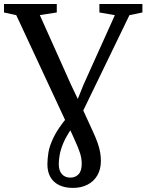

<svg xmlns="http://www.w3.org/2000/svg" viewBox="-38 -763 734 962"><path d="M328 178.5Q287 178.5 258.2 164.5Q229.5 150.5 214.5 124Q199.5 97.5 199.5 60.5Q199.5 35 204.5 2Q209.5 -31 230.5 -74.8Q251.5 -118.5 299 -176L339.5 -236.5L379.5 -336.5L537.5 -687L460 -700.5V-743H675.5V-700.5L610.5 -687L356.5 -162.5L324 -123.5Q293.5 -80.5 279.2 -46Q265 -11.5 260.8 14.2Q256.5 40 256.5 59Q256.5 92 272.2 109.5Q288 127 314 127Q339.5 127 355.5 110.2Q371.5 93.5 371.5 57.5Q371.5 31.5 363 4.2Q354.5 -23 332 -71.5L307 -126.5L292.5 -152.5L43.5 -687L-18 -700.5V-743H246.5V-700.5L161.5 -687.5L318.5 -337L372.5 -224L425.5 -108.5Q443 -71 452 -44.5Q461 -18 464.2 2.8Q467.5 23.5 467.5 44Q467.5 85 450 115.2Q432.5 145.5 401 162Q369.5 178.5 328 178.5Z"/></svg>

Font: Merriweather 48pt
Style: Regular
Weight: 400
Version: Version 2.100